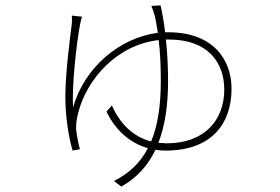

<svg xmlns="http://www.w3.org/2000/svg" viewBox="-20 -619 1040 714"><path d="M577 -599 543 -597C547 -588 552 -572 556 -558C559 -545 563 -525 567 -497C426 -479 294 -369 252 -220C246 -294 265 -464 278 -529C280 -541 283 -551 285 -557L247 -561C248 -551 248 -543 247 -530C242 -490 223 -351 223 -258C223 -181 237 -102 250 -59L277 -64C272 -83 265 -117 263 -139C262 -162 267 -186 271 -200C302 -322 412 -452 570 -470C575 -432 578 -382 578 -318C578 -227 567 -153 542 -93C476 -110 427 -157 396 -227L376 -204C409 -135 463 -87 530 -68C502 -14 460 26 404 54L431 75C489 42 530 -3 558 -62C570 -60 582 -59 595 -59C771 -59 841 -163 841 -289C841 -402 768 -499 606 -499H594C589 -540 583 -575 577 -599ZM597 -472H608C755 -472 814 -385 814 -286C814 -173 741 -86 600 -86L569 -88C594 -152 605 -229 605 -319C605 -372 602 -425 597 -472Z"/></svg>

Font: Noto Sans CJK SC Thin
Style: Regular
Weight: 100
Designer: Ryoko NISHIZUKA 西塚涼子 (kana, bopomofo & ideographs); Paul D. Hunt (Latin, Greek & Cyrillic); Sandoll Communications 산돌커뮤니
Foundry: Adobe
Version: Version 2.004;hotconv 1.0.118;makeotfexe 2.5.65603